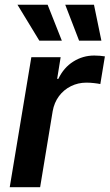

<svg xmlns="http://www.w3.org/2000/svg" viewBox="-20 -779 457 799"><path d="M20.5 0 110.4 -541H232.4L217.8 -450.7H222.7Q245.1 -497.6 284.9 -522.7Q324.7 -547.9 372.1 -547.9Q383.3 -547.9 395.8 -546.9Q408.2 -545.9 416.5 -544.4L397.5 -429.2Q389.2 -431.2 372.3 -433.1Q355.5 -435.1 339.4 -435.1Q304.7 -435.1 274.9 -420.2Q245.1 -405.3 225.3 -378.7Q205.6 -352.1 199.2 -316.4L147 0ZM309.1 -609.9 251.5 -759.3H371.1L401.9 -609.9ZM143.6 -609.9 52.7 -759.3H178.2L237.3 -609.9Z"/></svg>

Font: Inter 17pt SemiBold
Style: Italic
Weight: 600
Italic angle: -9.3988°
Version: Version 4.001;git-66647c0bb